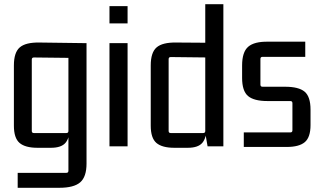

<svg xmlns="http://www.w3.org/2000/svg" viewBox="-20 -695 1518 912"><path d="M305 -73V-431L316 -420L141 -422Q131 -422 131 -412V-73Q131 -63 141 -63H295Q305 -63 305 -73ZM295 126Q305 126 305 116V-63L311 -88Q311 -40 291 -16.5Q271 7 222 7H158Q100 7 73 -16Q46 -39 46 -98V-384Q46 -446 74 -470Q102 -494 167 -493L391 -490V82Q391 145 361 171Q331 197 262 197H64V126Z M586 0H500V-490H586ZM586 -584H500V-666H586Z M955 -675H1041V0H966L955 -63L961 -88Q961 -40 941 -16.5Q921 7 872 7H808Q750 7 723 -16Q696 -39 696 -98V-384Q696 -446 724 -470Q752 -494 817 -493L955 -492ZM955 -73V-433L966 -422L791 -424Q781 -424 781 -414V-73Q781 -63 791 -63H945Q955 -63 955 -73Z M1342 3H1138V-66H1359Q1369 -66 1369 -76V-205Q1369 -215 1359 -215H1251Q1186 -215 1158 -239Q1130 -263 1130 -325V-384Q1130 -448 1159 -473Q1188 -498 1253 -497H1430V-425H1227Q1217 -425 1217 -415V-293Q1217 -283 1227 -283H1334Q1399 -283 1427 -259.5Q1455 -236 1455 -174V-101Q1455 -43 1428 -20Q1401 3 1342 3Z"/></svg>

Font: Gemunu Libre ExtraLight Medium
Style: Regular
Weight: 500
Version: Version 1.100